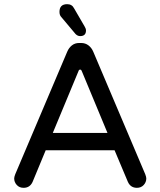

<svg xmlns="http://www.w3.org/2000/svg" viewBox="-20 -923 769 920"><path d="M364 -750Q352 -750 342 -760L274 -841Q265 -850 265 -866Q265 -903 302 -903Q325 -903 335 -883L385 -797Q388 -792 390 -787Q392 -782 392 -777Q392 -750 364 -750ZM93 -23Q73 -23 60.5 -36.5Q48 -50 48 -68Q48 -75 53 -88L302 -675Q310 -694 324.5 -705.5Q339 -717 359 -717H369Q389 -717 404 -705.5Q419 -694 427 -675L676 -88Q681 -75 681 -68Q681 -50 668.5 -36.5Q656 -23 636 -23Q606 -23 593 -51L529 -203H199L136 -51Q123 -23 93 -23ZM233 -286H495L372 -582Q369 -590 363.5 -589.5Q358 -589 356 -582Z"/></svg>

Font: Huninn
Style: Regular
Weight: 400
Designer: justfont
Foundry: justfont
Version: Version 1.003